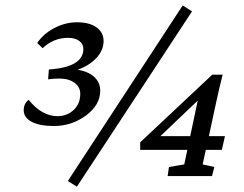

<svg xmlns="http://www.w3.org/2000/svg" viewBox="-20 -663 920 723"><path d="M235.4 18.6 668 -642.6 703.1 -620.1 269.5 40ZM182.6 -188.5Q129.4 -188.5 99.4 -204.3Q69.3 -220.2 69.3 -248Q69.3 -272.9 87.9 -287.1Q137.7 -225.6 196.3 -225.6Q232.4 -225.6 257.3 -248.8Q282.2 -272 282.2 -309.6Q282.2 -335.4 260.5 -351.3Q238.8 -367.2 203.1 -367.2Q180.2 -367.2 161.1 -364.3L164.1 -401.4Q293.9 -410.2 293.9 -478.5Q293.9 -497.6 278.3 -509Q262.7 -520.5 236.3 -520.5Q181.2 -520.5 140.6 -481.4L120.1 -501Q143.6 -536.1 184.8 -557.6Q226.1 -579.1 270.5 -579.1Q316.4 -579.1 343.3 -560.1Q370.1 -541 370.1 -507.8Q370.1 -474.6 343.8 -445.6Q317.4 -416.5 272.5 -400.4Q313 -393.6 335.2 -373Q357.4 -352.5 357.4 -321.3Q357.4 -267.6 303.7 -228Q250 -188.5 182.6 -188.5ZM743.2 -43.9 787.1 -34.2 778.3 0H611.3L616.2 -34.2L673.8 -43.9L685.5 -98.6H507.8V-127L779.3 -381.8H818.4Q804.7 -328.1 793.9 -277.3L766.6 -150.4H827.1L815.4 -98.6H754.9ZM584 -150.4H696.3L724.6 -284.2Z"/></svg>

Font: Crimson Pro
Style: Italic
Weight: 400
Italic angle: -12°
Designer: Jacques Le Bailly
Foundry: Baron von Fonthausen
Version: Version 1.003